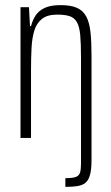

<svg xmlns="http://www.w3.org/2000/svg" viewBox="-20 -538 433 749"><path d="M235 191V157Q264 157 276.5 152Q289 147 292.5 134.5Q296 122 296 100V-313Q296 -368 293 -401Q290 -434 280 -451.5Q270 -469 251.5 -475Q233 -481 203 -481Q165 -481 144 -464.5Q123 -448 114 -419Q105 -390 103 -350Q101 -310 101 -263V0H60V-510H93L97 -436H101Q107 -460 119.5 -478.5Q132 -497 155 -507.5Q178 -518 216 -518Q256 -518 280 -507.5Q304 -497 316.5 -473.5Q329 -450 333 -412.5Q337 -375 337 -321V87Q337 123 331 144.5Q325 166 313 175.5Q301 185 281.5 188Q262 191 235 191Z"/></svg>

Font: Saira ExtraCondensed ExtraLight
Style: Regular
Weight: 250
Width: 2
Designer: Hector Gatti with collaboration of the Omnibus-Type team
Foundry: Omnibus-Type
Version: Version 1.101